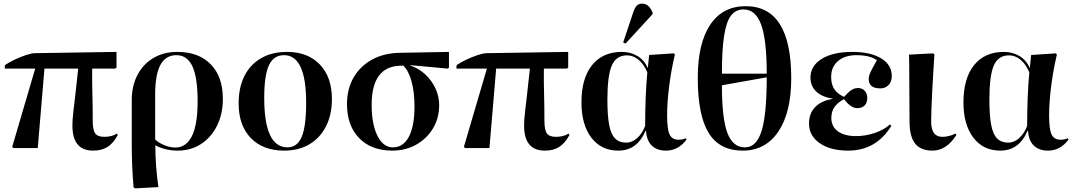

<svg xmlns="http://www.w3.org/2000/svg" viewBox="-20 -816 5923 1058"><path d="M493 14Q379 14 379 -124Q379 -140 380 -156.5Q381 -173 384.5 -203Q388 -233 394.5 -288.5Q401 -344 411 -438H225L188 0H55L47 -6L174 -438H6L7 -457Q27 -471 59 -486.5Q91 -502 123 -512.5Q155 -523 173 -523L622 -530V-444L615 -438H488Q487 -371 489 -301.5Q491 -232 491 -151Q491 -100 504.5 -81Q518 -62 554 -62Q597 -62 624 -80L629 -72Q604 -26 572 -6Q540 14 493 14Z M724 222 716 216Q706 100 706 -21V-264Q706 -343 737.5 -403Q769 -463 825.5 -496.5Q882 -530 957 -530Q1075 -530 1141.5 -461.5Q1208 -393 1208 -272Q1208 -188 1176 -123.5Q1144 -59 1088 -22.5Q1032 14 959 14Q922 14 888.5 5Q855 -4 837 -15H836Q836 101 853 215ZM946 -3Q1006 -3 1037.5 -66Q1069 -129 1069 -258Q1069 -388 1040.5 -450Q1012 -512 952 -512Q893 -512 864 -458.5Q835 -405 835 -293V-48Q852 -30 884.5 -16.5Q917 -3 946 -3Z M1546 14Q1429 14 1362 -55.5Q1295 -125 1295 -246Q1295 -334 1327 -397.5Q1359 -461 1419 -495.5Q1479 -530 1562 -530Q1676 -530 1742.5 -460.5Q1809 -391 1809 -271Q1809 -184 1776.5 -120Q1744 -56 1685 -21Q1626 14 1546 14ZM1564 -4Q1618 -4 1642.5 -62Q1667 -120 1667 -250Q1667 -512 1545 -512Q1488 -512 1462 -456.5Q1436 -401 1436 -277Q1436 -4 1564 -4Z M2142 14Q2026 14 1959 -55Q1892 -124 1892 -242Q1892 -326 1928.5 -389Q1965 -452 2031 -488Q2097 -524 2185 -525L2454 -530V-444L2447 -438L2241 -457V-455Q2288 -439 2323.5 -406Q2359 -373 2379.5 -329Q2400 -285 2400 -237Q2400 -165 2366 -108.5Q2332 -52 2273.5 -19Q2215 14 2142 14ZM2145 -4Q2202 -4 2233 -62.5Q2264 -121 2264 -230Q2264 -309 2247.5 -368.5Q2231 -428 2202 -454H2192Q2028 -454 2028 -238Q2028 -131 2060 -67.5Q2092 -4 2145 -4Z M2982 14Q2868 14 2868 -124Q2868 -140 2869 -156.5Q2870 -173 2873.5 -203Q2877 -233 2883.5 -288.5Q2890 -344 2900 -438H2714L2677 0H2544L2536 -6L2663 -438H2495L2496 -457Q2516 -471 2548 -486.5Q2580 -502 2612 -512.5Q2644 -523 2662 -523L3111 -530V-444L3104 -438H2977Q2976 -371 2978 -301.5Q2980 -232 2980 -151Q2980 -100 2993.5 -81Q3007 -62 3043 -62Q3086 -62 3113 -80L3118 -72Q3093 -26 3061 -6Q3029 14 2982 14Z M3387 14Q3293 14 3238.5 -57.5Q3184 -129 3184 -252Q3184 -384 3242.5 -457Q3301 -530 3407 -530Q3455 -530 3493 -507Q3531 -484 3548 -443H3550L3557 -513L3692 -522L3699 -516Q3679 -432 3667.5 -342Q3656 -252 3656 -180Q3656 -103 3670 -74.5Q3684 -46 3719 -46Q3740 -46 3759 -54L3763 -47Q3718 14 3650 14Q3600 14 3571.5 -14Q3543 -42 3540 -95H3537Q3491 14 3387 14ZM3431 -30Q3463 -30 3491 -55Q3519 -80 3535 -122Q3535 -203 3538 -279Q3541 -355 3547 -417Q3529 -461 3499.5 -486Q3470 -511 3435 -511Q3376 -511 3351.5 -455.5Q3327 -400 3327 -266Q3327 -178 3337 -126.5Q3347 -75 3370 -52.5Q3393 -30 3431 -30ZM3427 -576 3414 -582 3469 -747Q3478 -774 3489 -785Q3500 -796 3518 -796Q3557 -796 3576 -746V-738Z M4073 14Q3945 14 3885 -83.5Q3825 -181 3825 -387Q3825 -577 3893.5 -679.5Q3962 -782 4089 -782Q4340 -782 4340 -385Q4340 -196 4269 -91Q4198 14 4073 14ZM3958 -410H4205Q4205 -595 4174.5 -679.5Q4144 -764 4077 -764Q4034 -764 4008 -730Q3982 -696 3970 -618Q3958 -540 3958 -410ZM4085 -4Q4149 -4 4177 -95.5Q4205 -187 4205 -390L3958 -346Q3958 -164 3988 -84Q4018 -4 4085 -4Z M4654 14Q4556 14 4497 -27Q4438 -68 4438 -136Q4438 -191 4472 -226Q4506 -261 4568 -271V-273Q4510 -281 4478 -311.5Q4446 -342 4446 -389Q4446 -453 4508 -491.5Q4570 -530 4676 -530Q4777 -530 4835.5 -494.5Q4894 -459 4894 -397Q4894 -366 4876.5 -347.5Q4859 -329 4830 -329Q4767 -329 4767 -381Q4767 -396 4776.5 -417.5Q4786 -439 4812 -484Q4774 -512 4700 -512Q4635 -512 4597.5 -479.5Q4560 -447 4560 -392Q4560 -352 4576.5 -326Q4593 -300 4631 -282Q4655 -309 4672 -320Q4689 -331 4708 -331Q4731 -331 4745 -315.5Q4759 -300 4759 -276Q4759 -250 4744.5 -235Q4730 -220 4704 -220Q4668 -220 4631 -270Q4594 -250 4577.5 -225Q4561 -200 4561 -166Q4561 -119 4597 -92.5Q4633 -66 4697 -66Q4750 -66 4802 -84Q4854 -102 4883 -130L4892 -123Q4808 14 4654 14Z M5119 14Q5054 14 5023 -24.5Q4992 -63 4992 -144Q4992 -172 4991.5 -214.5Q4991 -257 4991 -304.5Q4991 -352 4990.5 -396Q4990 -440 4990 -472Q4990 -504 4989 -515L5122 -522L5129 -516Q5126 -467 5122.5 -412.5Q5119 -358 5116.5 -306Q5114 -254 5112.5 -212.5Q5111 -171 5111 -147Q5111 -62 5172 -62Q5210 -62 5245 -80L5250 -72Q5195 14 5119 14Z M5492 14Q5398 14 5343.5 -57.5Q5289 -129 5289 -252Q5289 -384 5347.5 -457Q5406 -530 5512 -530Q5560 -530 5598 -507Q5636 -484 5653 -443H5655L5662 -513L5797 -522L5804 -516Q5784 -432 5772.5 -342Q5761 -252 5761 -180Q5761 -103 5775 -74.5Q5789 -46 5824 -46Q5845 -46 5864 -54L5868 -47Q5823 14 5755 14Q5705 14 5676.5 -14Q5648 -42 5645 -95H5642Q5596 14 5492 14ZM5536 -30Q5568 -30 5596 -55Q5624 -80 5640 -122Q5640 -203 5643 -279Q5646 -355 5652 -417Q5634 -461 5604.5 -486Q5575 -511 5540 -511Q5481 -511 5456.5 -455.5Q5432 -400 5432 -266Q5432 -178 5442 -126.5Q5452 -75 5475 -52.5Q5498 -30 5536 -30Z"/></svg>

Font: Literata 72pt SemiBold
Style: Regular
Weight: 600
Designer: Latin by Veronika Burian and Jose Scaglione. Greek by Irene Vlachou. Cyrillic by Vera Evstafieva.
Foundry: TypeTogether
Version: Version 3.002